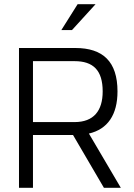

<svg xmlns="http://www.w3.org/2000/svg" viewBox="-20 -900 640 920"><path d="M341 -670H71V0H138V-253H330L478 0H559L406 -260C496 -281 543 -350 543 -462C543 -605 473 -670 341 -670ZM138 -315V-607H337C427 -607 472 -563 472 -462C472 -369 429 -315 337 -315ZM274 -756H325L438 -880H352Z"/></svg>

Font: LT Wave Mono Light
Style: Regular
Weight: 300
Designer: Daniel Lyons
Version: Version 2.5 (Glyphs App)